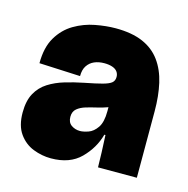

<svg xmlns="http://www.w3.org/2000/svg" viewBox="-66 -736 482 492"><g transform="rotate(15 175.0 -489.5)"><path d="M109 -307Q85 -307 62 -316Q39 -325 24 -346Q9 -367 9 -402Q9 -433 20 -453Q31 -473 50 -485Q69 -497 92.5 -504Q116 -511 141 -516Q172 -522 188.5 -526.5Q205 -531 211.5 -536.5Q218 -542 218 -552Q218 -560 213.5 -566Q209 -572 200 -575Q191 -578 179 -578Q164 -578 152.5 -573Q141 -568 134 -557.5Q127 -547 127 -530L18 -535Q18 -577 34 -604Q50 -631 75.5 -646Q101 -661 130 -666.5Q159 -672 184 -672Q227 -672 256 -659.5Q285 -647 302.5 -623Q320 -599 327.5 -566Q335 -533 335 -492V-441Q335 -420 335 -399Q335 -378 335 -357.5Q335 -337 335 -316H232Q232 -330 231 -355.5Q230 -381 229 -401H226Q216 -364 187.5 -335.5Q159 -307 109 -307ZM163 -394Q172 -394 185 -398.5Q198 -403 208 -417.5Q218 -432 218 -461V-485L234 -486Q229 -476 217 -471.5Q205 -467 190 -463.5Q175 -460 161.5 -456Q148 -452 139 -444.5Q130 -437 130 -423Q130 -408 140 -401Q150 -394 163 -394Z"/></g></svg>

Font: Bricolage Grotesque 96pt ExtraBold
Style: Regular
Weight: 800
Designer: Mathieu Triay
Foundry: Atelier Triay
Version: Version 1.001;gftools[0.9.33.dev8+g029e19f]